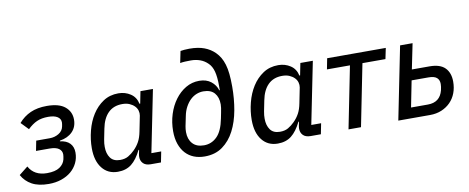

<svg xmlns="http://www.w3.org/2000/svg" viewBox="-67 -1044 3292 1348"><g transform="rotate(-10 1578.5 -370.0)"><path d="M189 12Q116 12 69.5 -13.5Q23 -39 -2 -85L61 -135Q99 -65 190 -65Q249 -65 280 -86Q311 -107 319 -140Q321 -149 322.5 -159Q324 -169 324 -175Q324 -201 302.5 -216.5Q281 -232 236 -232H140L154 -303H251Q286 -303 315 -320.5Q344 -338 350 -369Q354 -388 354 -398Q354 -424 331 -438.5Q308 -453 265 -453Q218 -453 184.5 -438Q151 -423 118 -391L67 -444Q103 -486 152 -508Q201 -530 269 -530Q356 -530 398.5 -494.5Q441 -459 441 -403Q441 -350 408 -316.5Q375 -283 318 -274L317 -269Q363 -264 387 -239Q411 -214 411 -173Q411 -133 394.5 -99Q378 -65 349 -40.5Q320 -16 279 -2Q238 12 189 12Z M917 0Q882 0 864 -18Q846 -36 846 -65Q846 -75 849 -90L854 -114H850Q818 -49 779 -18.5Q740 12 682 12Q611 12 570 -40Q529 -92 529 -182Q529 -244 545 -306.5Q561 -369 592.5 -418.5Q624 -468 670.5 -499Q717 -530 779 -530Q827 -530 865 -505Q903 -480 913 -432H918L935 -518H1024L935 -76H1005L990 0ZM711 -67Q746 -67 770 -81Q794 -95 816 -117Q840 -141 855.5 -169.5Q871 -198 879 -240L901 -350Q904 -367 899 -385Q894 -403 880 -417.5Q866 -432 844.5 -441.5Q823 -451 793 -451Q731 -451 692.5 -413Q654 -375 640 -303L625 -228Q622 -213 621 -200.5Q620 -188 620 -176Q620 -128 642 -97.5Q664 -67 711 -67Z M1301 12Q1259 12 1224.5 -1.5Q1190 -15 1165 -42Q1140 -69 1126 -109Q1112 -149 1112 -201Q1112 -264 1130 -321Q1148 -378 1180.5 -422Q1213 -466 1257 -492Q1301 -518 1353 -518Q1404 -518 1437 -492Q1470 -466 1481 -428H1485V-457Q1485 -523 1474.5 -562Q1464 -601 1441 -623Q1417 -647 1386.5 -658Q1356 -669 1321 -669Q1296 -669 1278.5 -668Q1261 -667 1244 -664L1261 -747Q1273 -749 1288.5 -750.5Q1304 -752 1324 -752Q1387 -752 1430.5 -735.5Q1474 -719 1505 -688Q1523 -670 1536 -648Q1549 -626 1558 -596.5Q1567 -567 1571 -528Q1575 -489 1575 -437Q1575 -351 1560.5 -270.5Q1546 -190 1513.5 -127Q1481 -64 1428.5 -26Q1376 12 1301 12ZM1309 -66Q1363 -66 1402 -104.5Q1441 -143 1458 -230L1466 -270Q1470 -290 1472 -303.5Q1474 -317 1474 -329Q1474 -380 1448 -410Q1422 -440 1369 -440Q1344 -440 1320 -430.5Q1296 -421 1276 -402Q1256 -383 1240.5 -354.5Q1225 -326 1218 -289L1204 -221Q1202 -211 1201 -200.5Q1200 -190 1200 -179Q1200 -128 1228 -97Q1256 -66 1309 -66Z M2057 0Q2022 0 2004 -18Q1986 -36 1986 -65Q1986 -75 1989 -90L1994 -114H1990Q1958 -49 1919 -18.5Q1880 12 1822 12Q1751 12 1710 -40Q1669 -92 1669 -182Q1669 -244 1685 -306.5Q1701 -369 1732.5 -418.5Q1764 -468 1810.5 -499Q1857 -530 1919 -530Q1967 -530 2005 -505Q2043 -480 2053 -432H2058L2075 -518H2164L2075 -76H2145L2130 0ZM1851 -67Q1886 -67 1910 -81Q1934 -95 1956 -117Q1980 -141 1995.5 -169.5Q2011 -198 2019 -240L2041 -350Q2044 -367 2039 -385Q2034 -403 2020 -417.5Q2006 -432 1984.5 -441.5Q1963 -451 1933 -451Q1871 -451 1832.5 -413Q1794 -375 1780 -303L1765 -228Q1762 -213 1761 -200.5Q1760 -188 1760 -176Q1760 -128 1782 -97.5Q1804 -67 1851 -67Z M2415 -441H2251L2266 -518H2684L2668 -441H2504L2416 0H2327Z M2786 -518H2875L2838 -337H2964Q3039 -337 3074 -301.5Q3109 -266 3109 -203Q3109 -159 3095 -122Q3081 -85 3054.5 -58Q3028 -31 2991 -15.5Q2954 0 2909 0H2682ZM2906 -75Q2993 -75 3014 -158Q3020 -183 3020 -202Q3020 -231 3002 -246.5Q2984 -262 2943 -262H2823L2786 -75Z"/></g></svg>

Font: IBM Plex Sans Text
Style: Italic
Weight: 450
Italic angle: -11°
Designer: Mike Abbink, Paul van der Laan, Pieter van Rosmalen
Foundry: Bold Monday
Version: Version 3.005